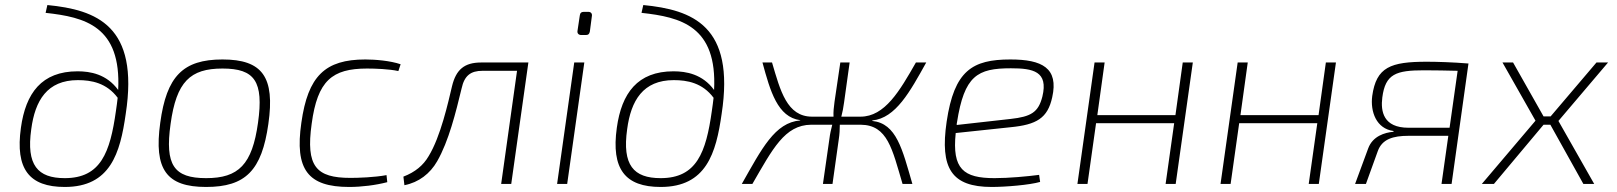

<svg xmlns="http://www.w3.org/2000/svg" viewBox="-20 -730 6418 762"><path d="M168 -710 161 -679C317 -662 462 -626 449 -373C403 -436 338 -447 288 -447C145 -447 82 -360 63 -223C40 -59 96 12 237 12C418 12 457 -122 479 -278C533 -628 363 -691 168 -710ZM237 -23C129 -23 84 -75 104 -217C119 -331 167 -412 289 -412C343 -412 403 -401 447 -342C445 -325 443 -308 440 -289C417 -125 380 -23 237 -23Z M863 -494C706 -494 641 -427 616 -243C590 -57 641 12 798 12C955 12 1019 -54 1045 -238C1072 -425 1021 -494 863 -494ZM863 -458C991 -458 1027 -407 1004 -243C981 -77 927 -23 798 -23C670 -23 634 -75 657 -238C680 -406 735 -458 863 -458Z M1430 -494C1270 -494 1202 -428 1176 -243C1149 -57 1202 12 1366 12C1415 12 1471 5 1517 -7L1514 -35C1466 -26 1401 -24 1371 -24C1235 -24 1193 -69 1217 -239C1240 -410 1298 -458 1437 -458C1469 -458 1525 -456 1561 -448L1570 -475C1529 -489 1469 -494 1430 -494Z M2077 -482H1890C1823 -482 1790 -454 1774 -388C1759 -325 1729 -188 1681 -110C1660 -74 1628 -47 1581 -29L1585 5C1642 -6 1687 -41 1715 -90C1761 -170 1789 -284 1812 -379C1823 -430 1848 -449 1895 -449H2032L1969 0H2009Z M2315 -683H2297C2287 -683 2282 -678 2281 -668L2272 -608C2270 -597 2277 -591 2287 -591H2305C2315 -591 2319 -595 2321 -605L2329 -666C2331 -676 2325 -683 2315 -683ZM2299 -482H2259L2191 0H2231Z M2533 -710 2526 -679C2682 -662 2827 -626 2814 -373C2768 -436 2703 -447 2653 -447C2510 -447 2447 -360 2428 -223C2405 -59 2461 12 2602 12C2783 12 2822 -122 2844 -278C2898 -628 2728 -691 2533 -710ZM2602 -23C2494 -23 2449 -75 2469 -217C2484 -331 2532 -412 2654 -412C2708 -412 2768 -401 2812 -342C2810 -325 2808 -308 2805 -289C2782 -125 2745 -23 2602 -23Z M3442 -250V-252C3535 -261 3592 -367 3656 -482H3615C3551 -370 3492 -267 3395 -267H3319C3324 -286 3327 -302 3330 -324L3352 -482H3315L3292 -326C3289 -304 3287 -286 3288 -267H3203C3103 -267 3077 -370 3044 -482H3006C3037 -368 3066 -265 3156 -253V-252C3055 -244 3003 -139 2924 0H2966C3046 -138 3094 -234 3199 -235H3283C3278 -216 3274 -198 3272 -181L3246 0H3284L3309 -178C3312 -197 3313 -216 3313 -235H3396C3503 -234 3521 -138 3562 0H3601C3561 -138 3538 -240 3442 -250Z M3990 -494C3839 -494 3767 -450 3737 -247C3710 -62 3756 12 3916 12C3971 12 4067 4 4108 -8L4104 -36C4059 -30 3984 -23 3927 -23C3804 -23 3758 -59 3773 -202L3990 -225C4094 -235 4138 -261 4156 -344C4182 -460 4116 -494 3990 -494ZM4117 -347C4101 -284 4072 -267 3991 -258L3777 -234C3777 -238 3777 -241 3778 -244C3807 -430 3859 -459 3992 -459C4080 -459 4141 -447 4117 -347Z M4674 -482 4645 -273H4335L4364 -482H4324L4256 0H4296L4330 -241H4640L4606 0H4646L4714 -482Z M5242 -482 5213 -273H4903L4932 -482H4892L4824 0H4864L4898 -241H5208L5174 0H5214L5282 -482Z M5807 -478C5747 -483 5682 -485 5643 -485C5499 -485 5442 -464 5426 -349C5418 -287 5442 -219 5511 -210L5510 -207C5476 -204 5428 -190 5410 -141L5358 0H5401L5448 -130C5465 -178 5509 -191 5570 -191H5728L5701 0H5741L5808 -478ZM5570 -223C5470 -223 5459 -288 5466 -343C5478 -437 5521 -451 5632 -451C5669 -451 5729 -450 5765 -449L5733 -223Z M6362 -482H6316L6134 -268H6106L5985 -482H5943L6074 -251L5861 0H5909L6106 -235H6133L6264 0H6307L6165 -250Z"/></svg>

Font: Exo 2 Extra Light
Style: Italic
Weight: 250
Italic angle: -8°
Designer: Natanael Gama
Version: Version 1.001;PS 001.001;hotconv 1.0.88;makeotf.lib2.5.64775